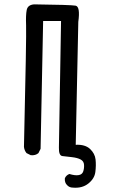

<svg xmlns="http://www.w3.org/2000/svg" viewBox="-20 -729 540 880"><path d="M313.5 130.9Q297.9 130.9 287.1 119.1Q275.4 107.4 277.3 87.9Q283.2 74.2 297.9 68.4Q323.2 76.2 339.8 73.7Q356.4 71.3 361.3 57.1Q366.2 43 365.2 26.4Q364.3 9.8 349.6 2Q335 -5.9 309.1 -8.8Q283.2 -11.7 266.1 -13.7Q249 -15.6 250 -52.7L259.8 -632.8H177.7L166 -46.9L156.2 -27.3Q142.6 -15.6 121.1 -17.6L101.6 -27.3Q91.8 -39.1 89.8 -55.7Q101.6 -566.4 99.6 -613.3Q97.7 -660.2 102.5 -683.6Q107.4 -707 136.7 -709Q303.7 -707 326.2 -703.1Q348.6 -699.2 338.9 -628.9L327.1 -65.4Q370.1 -67.4 392.6 -46.4Q415 -25.4 418 2Q420.9 29.3 417 59.6Q413.1 89.8 384.8 112.3Q356.4 134.8 313.5 130.9Z"/></svg>

Font: JasonHandwriting4
Style: Regular
Weight: 400
Version: Version 1.01.21